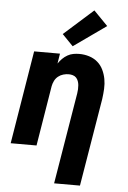

<svg xmlns="http://www.w3.org/2000/svg" viewBox="-64 -837 728 1088"><g transform="rotate(5 300.0 -293.0)"><path d="M286 205 372 -314Q372 -314 372 -314Q372 -314 372 -314Q374 -326 374.5 -338Q375 -350 374 -361.5Q373 -373 369 -384Q365 -395 357.5 -403Q350 -411 338.5 -414.5Q327 -418 315 -418Q300 -418 284 -413.5Q268 -409 255 -398.5Q242 -388 234.5 -373Q227 -358 224 -342L168 0H21L108 -530H255L246 -473Q256 -488 269 -501Q282 -514 298 -523Q314 -532 331 -535Q348 -538 365 -538Q394 -538 421 -529.5Q448 -521 468.5 -503.5Q489 -486 501 -461Q513 -436 518 -409Q523 -382 521.5 -353Q520 -324 516 -295L433 205ZM323 -578 261 -642 428 -791 508 -709Z"/></g></svg>

Font: Iosevka Curly Heavy Extended
Style: Italic
Weight: 900
Width: 7
Italic angle: -9°
Monospace: yes
Designer: Belleve Invis
Foundry: Belleve Invis
Version: Version 11.1.0; ttfautohint (v1.8.3)